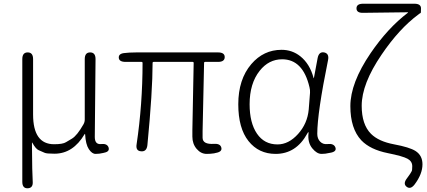

<svg xmlns="http://www.w3.org/2000/svg" viewBox="-20 -815 2296 1033"><path d="M129 198Q100 199 100 163V-497Q100 -533 129 -533Q158 -533 158 -497V-199Q158 -39 271 -39Q318 -39 335 -50Q351 -60 367 -69Q395 -86 429 -146Q436 -158 436 -172V-497Q436 -533 465 -533Q494 -533 494 -497L490 -78Q490 -37 523 -40Q556 -44 564 -22Q571 0 543 6L535 8Q515 13 494 13Q475 13 458 -12.5Q441 -38 438 -92Q438 -97 435 -93Q373 12 273 12Q230 12 220 7Q204 0 188 -7Q172 -14 154 -47Q152 -51 152 -46V-29Q153 117 156 161Q159 197 129 198Z M1132 10Q1112 13 1092 13Q1061 13 1038 -14Q1015 -41 1015 -80Q1015 -98 1015 -116L1022 -477Q1022 -482 1017 -482H806Q801 -482 801 -477Q801 -323 773 -34Q769 2 739 -1Q709 -3 715 -39Q747 -254 747 -477Q747 -482 742 -482H656Q620 -482 619 -505Q618 -528 654 -530L676 -532Q695 -533 714 -533H1153Q1189 -533 1189 -508Q1189 -482 1153 -482H1083Q1078 -482 1078 -477L1070 -110Q1070 -92 1070 -74Q1070 -37 1132 -41Q1166 -43 1171 -20Q1176 2 1140 8Z M1463 13Q1372 13 1317 -56Q1262 -125 1262 -254Q1262 -388 1332 -470Q1398 -547 1495 -547Q1552 -547 1596 -512Q1647 -471 1667 -396Q1668 -391 1669 -396L1689 -503Q1696 -538 1724 -533Q1752 -527 1745 -492Q1687 -207 1687 -95Q1687 -69 1702.5 -53Q1718 -37 1742 -40Q1775 -44 1784 -23Q1793 -1 1762 6L1751 8Q1731 13 1710 13Q1685 13 1661 -16Q1634 -48 1640 -99Q1641 -104 1639 -104Q1637 -104 1633 -96Q1573 13 1463 13ZM1473 -38Q1533 -38 1583.5 -94Q1634 -150 1641 -226L1648 -316Q1649 -331 1645 -346Q1610 -496 1498 -496Q1426 -496 1377 -434Q1323 -366 1323 -254Q1323 -154 1362.5 -96Q1402 -38 1473 -38Z M2211 177Q2189 206 2168 190Q2147 174 2169 145L2177 134Q2187 121 2195 106Q2198 101 2198 79Q2198 53 2172.5 39Q2147 25 2067 9Q1972 -10 1924 -60Q1865 -123 1865 -244Q1865 -369 1974 -529Q2067 -665 2174 -746Q2178 -749 2173 -749L1934 -746Q1898 -745 1898 -770Q1898 -795 1934 -795H2209Q2245 -795 2245 -770Q2245 -745 2243 -745Q2241 -745 2231 -737Q2128 -661 2033 -521Q1926 -364 1926 -246Q1926 -145 1976 -95Q2017 -54 2100 -38.5Q2183 -23 2215 -3Q2253 21 2253 69Q2253 121 2211 177Z"/></svg>

Font: Resource Han Rounded JP Light
Style: Regular
Weight: 300
Designer: Cyano Hao (round all glyphs); Ryoko NISHIZUKA 西塚涼子 (kana, bopomofo & ideographs); Paul D. Hunt (Latin, Greek & Cyrillic)
Foundry: Cyano Hao
Version: 0.990